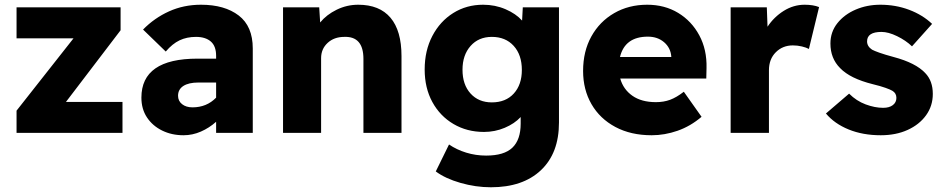

<svg xmlns="http://www.w3.org/2000/svg" viewBox="-20 -562 3990 812"><path d="M50 0V-94L291 -400H50V-531H490V-434L259 -131H498V0Z M756 10Q706 10 665.5 -10Q625 -30 601.5 -65.5Q578 -101 578 -149Q578 -314 815 -314H894V-326Q894 -367 871.5 -386.5Q849 -406 809 -406Q770 -406 739.5 -391.5Q709 -377 681 -344L585 -437Q633 -486 695 -514Q757 -542 830 -542Q930 -542 989.5 -496.5Q1049 -451 1049 -357V0H894V-47Q865 -21 829.5 -5.5Q794 10 756 10ZM794 -108Q854 -108 894 -149V-213H819Q778 -213 755.5 -198.5Q733 -184 733 -157Q733 -135 750 -121.5Q767 -108 794 -108Z M1177 0V-531H1330L1334 -467Q1361 -500 1404 -521Q1447 -542 1495 -542Q1585 -542 1631.5 -487Q1678 -432 1678 -325V0H1517V-313Q1517 -409 1436 -406Q1393 -406 1365.5 -380.5Q1338 -355 1338 -316V0Z M2056 230Q1992 230 1927.5 211.5Q1863 193 1823 163L1879 49Q1911 71 1951.5 83.5Q1992 96 2036 96Q2112 96 2147 62.5Q2182 29 2182 -39V-67Q2156 -39 2114.5 -21.5Q2073 -4 2027 -4Q1955 -4 1898 -37.5Q1841 -71 1808.5 -130.5Q1776 -190 1776 -268Q1776 -348 1808.5 -410Q1841 -472 1897 -507Q1953 -542 2023 -542Q2074 -542 2118 -523Q2162 -504 2188 -475L2191 -531H2344V-44Q2344 86 2267.5 158Q2191 230 2056 230ZM2060 -129Q2119 -129 2153 -166.5Q2187 -204 2187 -266Q2187 -330 2152.5 -368Q2118 -406 2060 -406Q2004 -406 1970 -367.5Q1936 -329 1936 -267Q1936 -204 1970 -166.5Q2004 -129 2060 -129Z M2736 10Q2648 10 2582.5 -25Q2517 -60 2481.5 -121.5Q2446 -183 2446 -262Q2446 -345 2481 -408Q2516 -471 2577.5 -506.5Q2639 -542 2717 -542Q2791 -542 2848 -507.5Q2905 -473 2937.5 -412.5Q2970 -352 2968 -274L2967 -230H2603Q2616 -184 2654.5 -157Q2693 -130 2754 -130Q2787 -130 2814 -140Q2841 -150 2872 -174L2947 -68Q2900 -28 2845.5 -9Q2791 10 2736 10ZM2720 -407Q2623 -407 2602 -321H2819V-323Q2816 -360 2788.5 -383.5Q2761 -407 2720 -407Z M3070 0V-531H3223L3226 -449Q3253 -490 3294.5 -516Q3336 -542 3383 -542Q3401 -542 3416.5 -539.5Q3432 -537 3444 -532L3401 -355Q3390 -361 3371.5 -365.5Q3353 -370 3333 -370Q3290 -370 3261 -341Q3232 -312 3232 -265V0Z M3705 10Q3629 10 3569 -14.5Q3509 -39 3473 -82L3571 -166Q3602 -135 3641 -120.5Q3680 -106 3715 -106Q3741 -106 3756 -117.5Q3771 -129 3771 -148Q3771 -168 3754 -178Q3746 -183 3725 -190.5Q3704 -198 3671 -206Q3575 -230 3533 -274Q3492 -315 3492 -378Q3492 -427 3521.5 -464Q3551 -501 3599 -521.5Q3647 -542 3703 -542Q3768 -542 3825 -520.5Q3882 -499 3922 -461L3837 -366Q3811 -391 3774 -409Q3737 -427 3708 -427Q3647 -427 3647 -387Q3647 -366 3668 -352Q3677 -347 3699.5 -339Q3722 -331 3759 -321Q3853 -296 3893 -253Q3925 -220 3925 -165Q3925 -114 3896.5 -74.5Q3868 -35 3818.5 -12.5Q3769 10 3705 10Z"/></svg>

Font: Readex Pro
Style: Bold
Weight: 700
Designer: Bonnie Shaver-Troup, Thomas Jockin
Foundry: Lexend
Version: Version 1.203; ttfautohint (v1.8.3)